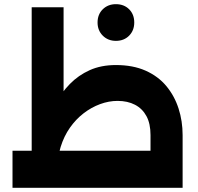

<svg xmlns="http://www.w3.org/2000/svg" viewBox="-20 -901 950 921"><path d="M702 0V-253Q702 -308 682.5 -344Q663 -380 627.5 -398.5Q592 -417 544 -417Q502 -417 460 -401.5Q418 -386 381 -357.5Q344 -329 315.5 -288.5Q287 -248 271 -196.5Q255 -145 255 -85H169Q169 -130 176.5 -184Q184 -238 201 -294.5Q218 -351 246 -403.5Q274 -456 315 -498Q356 -540 410.5 -564.5Q465 -589 536 -589Q618 -589 678.5 -562Q739 -535 778 -488Q817 -441 836.5 -380.5Q856 -320 856 -253V0ZM40 0V-178H856V0ZM132 -104V-866H285V-245ZM536 -705Q498 -705 473 -730Q448 -755 448 -793Q448 -832 473 -856.5Q498 -881 536 -881Q575 -881 599.5 -856.5Q624 -832 624 -793Q624 -755 599.5 -730Q575 -705 536 -705Z"/></svg>

Font: Alexandria
Style: Bold
Weight: 700
Designer: Mohamed Gaber
Foundry: Kief Type Foundry
Version: Version 5.100